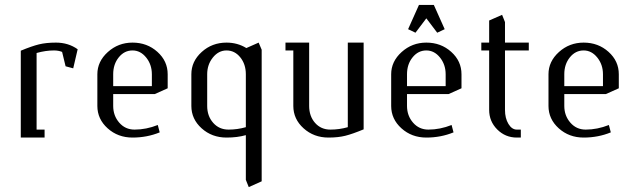

<svg xmlns="http://www.w3.org/2000/svg" viewBox="-20 -556 2569 776"><path d="M64 0V-351.1Q108.4 -369.6 137.5 -376.7Q166.5 -383.8 206.1 -383.8Q256.3 -383.8 293.9 -356.9L275.9 -279.8L245.1 -288.1L231 -346.2Q216.3 -352.1 198.2 -352.1Q164.1 -352.1 127.9 -341.8V-32.2H160.2V0Z M373.5 -127.9V-255.9Q373.5 -307.6 415.8 -345.7Q458 -383.8 515.6 -383.8Q574.7 -383.8 616.2 -346.4Q657.7 -309.1 657.7 -255.9V-199.2L605.5 -175.8H437.5V-127.9Q437.5 -88.4 461.9 -60.3Q486.3 -32.2 523.9 -32.2Q570.8 -32.2 617.7 -50.8L625.5 -21Q574.2 0 515.6 0Q456.5 0 415 -37.4Q373.5 -74.7 373.5 -127.9ZM437.5 -208H593.8V-255.9Q593.8 -294.9 570.8 -323.5Q547.9 -352.1 515.6 -352.1Q482.4 -352.1 460 -324.2Q437.5 -296.4 437.5 -255.9Z M753.4 -127.9V-255.9Q753.4 -308.1 795.2 -345.9Q836.9 -383.8 895.5 -383.8Q939.9 -383.8 975.6 -361.8L1025.4 -383.8L1037.6 -355V176.8L985.4 200.2L973.6 170.9V-9.8Q939.5 0 895.5 0Q836.4 0 794.9 -37.4Q753.4 -74.7 753.4 -127.9ZM817.4 -127.9Q817.4 -86.9 841.6 -59.6Q865.7 -32.2 903.8 -32.2Q939.5 -32.2 973.6 -42V-255.9Q973.6 -296.4 951.2 -324.2Q928.7 -352.1 895.5 -352.1Q863.3 -352.1 840.3 -323.5Q817.4 -294.9 817.4 -255.9Z M1133.8 -352.1V-383.8H1229.5V-127.9Q1229.5 -86.4 1253.4 -59.3Q1277.3 -32.2 1315.4 -32.2Q1351.6 -32.2 1385.7 -42V-383.8H1449.7V-33.2Q1404.8 -14.6 1375.7 -7.3Q1346.7 0 1307.6 0Q1248.5 0 1207 -37.4Q1165.5 -74.7 1165.5 -127.9V-352.1Z M1561 -127.9V-255.9Q1561 -307.6 1603.3 -345.7Q1645.5 -383.8 1703.1 -383.8Q1762.2 -383.8 1803.7 -346.4Q1845.2 -309.1 1845.2 -255.9V-199.2L1793 -175.8H1625V-127.9Q1625 -88.4 1649.4 -60.3Q1673.8 -32.2 1711.4 -32.2Q1758.3 -32.2 1805.2 -50.8L1813 -21Q1761.7 0 1703.1 0Q1644 0 1602.5 -37.4Q1561 -74.7 1561 -127.9ZM1625 -208H1781.2V-255.9Q1781.2 -294.9 1758.3 -323.5Q1735.4 -352.1 1703.1 -352.1Q1669.9 -352.1 1647.5 -324.2Q1625 -296.4 1625 -255.9ZM1629.4 -438 1673.3 -536.1H1733.4L1777.3 -438L1747.1 -423.8L1703.1 -481.9L1659.2 -423.8Z M1925.3 -352.1V-383.8H1957V-473.1L2009.3 -496.1L2021 -466.8V-383.8H2117.2V-352.1H2021V-111.8Q2021 -78.1 2034.9 -55.2Q2048.8 -32.2 2068.8 -32.2H2085V0H2068.8Q2022.5 0 1989.7 -32.7Q1957 -65.4 1957 -111.8V-352.1Z M2196.8 -127.9V-255.9Q2196.8 -307.6 2239 -345.7Q2281.2 -383.8 2338.9 -383.8Q2397.9 -383.8 2439.5 -346.4Q2481 -309.1 2481 -255.9V-199.2L2428.7 -175.8H2260.7V-127.9Q2260.7 -88.4 2285.2 -60.3Q2309.6 -32.2 2347.2 -32.2Q2394 -32.2 2440.9 -50.8L2448.7 -21Q2397.5 0 2338.9 0Q2279.8 0 2238.3 -37.4Q2196.8 -74.7 2196.8 -127.9ZM2260.7 -208H2417V-255.9Q2417 -294.9 2394 -323.5Q2371.1 -352.1 2338.9 -352.1Q2305.7 -352.1 2283.2 -324.2Q2260.7 -296.4 2260.7 -255.9Z"/></svg>

Font: Gawaa
Style: Regular
Weight: 400
Designer: T. Christopher White
Version: Version 1.0